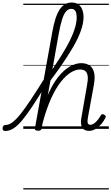

<svg xmlns="http://www.w3.org/2000/svg" viewBox="-184 -1018 880 1517"><path d="M-143 17Q-155 17 -160 9.5Q-165 2 -164 -7Q-163 -16 -157 -23.5Q-151 -31 -138 -31Q-114 -31 -86.5 -51Q-59 -71 -23.5 -115Q12 -159 59.5 -230.5Q107 -302 172 -406Q181 -420 187 -412.5Q193 -405 193.5 -389Q194 -373 186 -360Q124 -257 76.5 -185Q29 -113 -8 -68.5Q-45 -24 -77.5 -3.5Q-110 17 -143 17ZM519 16Q498 16 484 8Q470 0 463 -15Q456 -30 455.5 -51.5Q455 -73 461 -99L504 -347Q512 -388 509 -415Q506 -442 491.5 -455.5Q477 -469 448 -469Q415 -469 376.5 -446Q338 -423 298 -373Q258 -323 220.5 -241.5Q183 -160 152 -43L148 -135Q179 -243 217 -316.5Q255 -390 297.5 -435Q340 -480 381 -499.5Q422 -519 458 -519Q495 -519 521.5 -502.5Q548 -486 558.5 -448.5Q569 -411 558 -349L512 -97Q508 -75 507.5 -61Q507 -47 512.5 -39.5Q518 -32 529 -32Q544 -32 558.5 -42Q573 -52 587 -69Q601 -86 613 -107Q618 -115 624 -116Q630 -117 638 -112Q649 -107 651 -100.5Q653 -94 649 -88Q637 -62 617 -38.5Q597 -15 572 0.5Q547 16 519 16ZM117 15Q104 15 96.5 10Q89 5 92 -5L230 -769Q251 -888 287.5 -943Q324 -998 382 -998Q415 -998 435.5 -983Q456 -968 466 -941.5Q476 -915 476 -882Q476 -859 471 -833.5Q466 -808 456 -778.5Q446 -749 430.5 -716Q415 -683 393.5 -646Q372 -609 345.5 -568Q319 -527 286.5 -480.5Q254 -434 215 -383L145 -4Q143 6 137 10.5Q131 15 117 15ZM230 -470Q263 -519 290.5 -562.5Q318 -606 339.5 -644Q361 -682 376.5 -715.5Q392 -749 402 -778Q412 -807 417 -832.5Q422 -858 422 -880Q422 -901 418 -916Q414 -931 404.5 -939.5Q395 -948 379 -948Q356 -948 338.5 -928.5Q321 -909 307 -866Q293 -823 280 -751ZM0 469H676V479H0ZM0 -20H676V0H0ZM0 -505H676V-500H0ZM0 -989H676V-979H0Z"/></svg>

Font: Playwrite DE VA Guides
Style: Regular
Weight: 400
Designer: Veronika Burian, José Scaglione
Foundry: TypeTogether
Version: Version 1.003